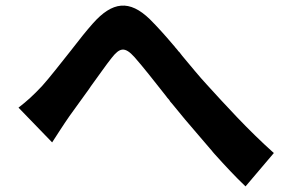

<svg xmlns="http://www.w3.org/2000/svg" viewBox="-20 -682 1040 685"><path d="M957 -136C862 -221 782 -310 718 -380C691 -409 661 -446 630 -483L620 -496C617 -498 615 -501 613 -504L606 -512C605 -513 604 -515 603 -516L596 -524C569 -556 541 -587 515 -613C442 -684 381 -677 311 -598C288 -572 264 -542 241 -512L234 -503C195 -454 157 -405 130 -375C100 -343 76 -321 46 -298L166 -174C183 -200 205 -235 228 -268C247 -294 273 -330 298 -365L304 -374C332 -412 358 -450 378 -475C407 -512 425 -517 460 -478C490 -444 530 -393 571 -341L577 -333L584 -325C585 -323 586 -322 587 -320L594 -312C610 -293 625 -274 640 -256C667 -224 698 -188 729 -152L736 -144C737 -143 738 -141 739 -140L746 -132C783 -91 820 -51 856 -17L957 -136Z"/></svg>

Font: Glow Sans TC Normal
Style: Bold
Weight: 700
Designer: Ryoko NISHIZUKA (kana, bopomofo & ideographs); Paul D. Hunt (Latin, Greek & Cyrillic); Sandoll Communications, Soo-young
Version: Version 0.93